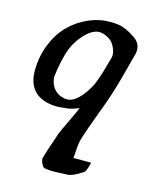

<svg xmlns="http://www.w3.org/2000/svg" viewBox="-122 -585 824 1002"><g transform="rotate(15 290.0 -84.5)"><path d="M441.9 235.8H346.2Q347.2 227.1 348.9 199.5Q350.6 171.9 353.3 153.8Q356 135.7 361.8 120.1Q376 74.2 408.4 -12Q440.9 -98.1 454.1 -140.1Q477.1 -210.9 519 -374Q521 -381.8 521 -394Q521 -430.7 486.8 -455.1Q434.1 -491.2 392.1 -497.1Q372.6 -500 349.1 -500Q288.1 -500 231.2 -474.9Q174.3 -449.7 130.4 -405.5Q86.4 -361.3 60.1 -295.4Q33.7 -229.5 33.2 -152.8Q33.2 -77.1 76.7 -38.6Q120.1 0 200.2 -1Q206.1 -1 219 -2.9Q231.9 -4.9 238.8 -4.9Q262.7 -4.9 310.1 -23.9Q303.7 -7.3 274.9 53Q246.1 113.3 238.8 130.9Q198.7 247.6 190.9 276.9Q188.5 287.1 197 305.9Q205.6 324.7 213.9 326.2Q231.9 330.1 251.7 330.6Q271.5 331.1 297.6 329.6Q323.7 328.1 335.9 328.1Q365.2 328.1 418.9 292Q423.8 289.1 428.2 279.3Q432.6 269.5 437 253.7Q441.4 237.8 441.9 235.8ZM139.2 -146Q144.5 -187 149.2 -212.9Q153.8 -238.8 163.8 -273.9Q173.8 -309.1 190.4 -338.1Q207 -367.2 231 -392.1Q271 -434.1 308.1 -434.1Q325.7 -434.1 348.9 -422.9Q372.1 -411.6 383.8 -395Q404.8 -362.3 404.8 -335.9Q404.8 -327.1 403.8 -324.2Q400.9 -314.5 391.8 -281.7Q382.8 -249 378.9 -235.8Q375 -222.7 365.2 -195.3Q355.5 -168 346.7 -151.9Q337.9 -135.7 323.7 -115.5Q309.6 -95.2 293 -79.1Q263.2 -50.8 231.9 -50.8Q218.3 -50.8 195.8 -59.1Q145 -82.5 139.2 -146Z"/></g></svg>

Font: Sonetni venez Italic
Style: Regular
Weight: 400
Italic angle: -14°
Designer: Alja Herlah
Foundry: Type Salon
Version: Version 1.000;hotconv 1.0.109;makeotfexe 2.5.65596